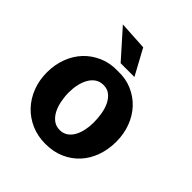

<svg xmlns="http://www.w3.org/2000/svg" viewBox="-205 -906 1059 1059"><g transform="rotate(45 325.0 -376.0)"><path d="M313.5 8.5Q253.5 8.5 203.5 -13.2Q153.5 -35 117.2 -73.2Q81 -111.5 60.8 -163.5Q40.5 -215.5 40.5 -276.5Q40.5 -337 60 -389Q79.5 -441 115.2 -479Q151 -517 201.5 -538.8Q252 -560.5 313.5 -558.5Q373.5 -560.5 423 -538.8Q472.5 -517 507.8 -479Q543 -441 562.5 -389Q582 -337 582 -276.5Q582 -215.5 563.2 -163.5Q544.5 -111.5 509.5 -73.2Q474.5 -35 425 -13.2Q375.5 8.5 313.5 8.5ZM419 -264Q419 -298 413.2 -331Q407.5 -364 394.5 -390.2Q381.5 -416.5 361 -432.5Q340.5 -448.5 311.5 -448.5Q283.5 -448.5 263.2 -434.8Q243 -421 230 -398Q217 -375 210.5 -345.8Q204 -316.5 204 -285.5Q204 -251 210.5 -218Q217 -185 230.5 -159.2Q244 -133.5 265 -117.5Q286 -101.5 315.5 -101.5Q342.5 -101.5 362.2 -115.2Q382 -129 394.5 -152Q407 -175 413 -204Q419 -233 419 -264ZM400 -600H292.5L150 -760L318.5 -750Z"/></g></svg>

Font: B612 Mono
Style: Bold
Weight: 700
Version: Version 1.005